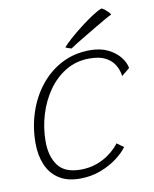

<svg xmlns="http://www.w3.org/2000/svg" viewBox="-82 -781 677 845"><g transform="rotate(-10 256.5 -358.5)"><path d="M422 -101.5Q406.5 -79 375 -55Q343.5 -31 300.8 -14.5Q258 2 207.5 2Q150.5 2 113.5 -22.2Q76.5 -46.5 58.8 -88.8Q41 -131 41 -185Q41 -257.5 62.8 -322.8Q84.5 -388 125 -438.5Q165.5 -489 221.8 -518Q278 -547 347.5 -547Q393.5 -547 427 -530.8Q460.5 -514.5 480.2 -489.8Q500 -465 504 -440L468 -410.5Q467.5 -418 462.8 -434.2Q458 -450.5 445.2 -468.5Q432.5 -486.5 407 -499Q381.5 -511.5 338.5 -511.5Q280.5 -511.5 233.8 -483.8Q187 -456 154 -409Q121 -362 103.5 -303.8Q86 -245.5 86 -184Q86 -119 116 -77.8Q146 -36.5 217 -36.5Q255.5 -36.5 286.5 -47.5Q317.5 -58.5 339.8 -74Q362 -89.5 375.2 -103.5Q388.5 -117.5 391.5 -123ZM430 -719Q436.5 -716.5 443.5 -711Q450.5 -705.5 457 -698.8Q463.5 -692 467.5 -685.5Q460 -682.5 440 -671.2Q420 -660 394 -644.5Q368 -629 342 -613.5Q316 -598 296.2 -585.8Q276.5 -573.5 269.5 -568.5Q267 -569.5 263.2 -570.5Q259.5 -571.5 255.8 -572.8Q252 -574 248.8 -575.5Q245.5 -577 243.5 -578Q254 -591 278.5 -612.8Q303 -634.5 332.5 -657.2Q362 -680 388.5 -697.2Q415 -714.5 430 -719Z"/></g></svg>

Font: Grandstander Thin
Style: Italic
Weight: 100
Italic angle: -15°
Designer: Tyler Finck
Foundry: Etcetera Type Co
Version: Version 1.200